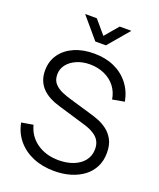

<svg xmlns="http://www.w3.org/2000/svg" viewBox="-170 -1042 957 1159"><g transform="rotate(20 308.0 -462.5)"><path d="M172.5 -940H247.5L321 -853.5L394.5 -940H469.5L355 -805H287ZM320 15Q244.5 15 184.2 -10.2Q124 -35.5 84.8 -82Q45.5 -128.5 33.5 -192.5L108.5 -205Q126.5 -135 184.5 -95.2Q242.5 -55.5 323 -55.5Q376 -55.5 418 -72.2Q460 -89 484 -120Q508 -151 508 -193.5Q508 -221.5 498 -241.2Q488 -261 471.5 -274Q455 -287 435.5 -295.8Q416 -304.5 397.5 -310L215 -364.5Q182 -374 154 -388.8Q126 -403.5 105.2 -424.2Q84.5 -445 73 -473Q61.5 -501 61.5 -537Q61.5 -598 93.5 -642.5Q125.5 -687 181 -711Q236.5 -735 307.5 -734.5Q379.5 -734.5 436.2 -709Q493 -683.5 530 -636.2Q567 -589 579 -524.5L502 -510.5Q494.5 -557.5 467.5 -592Q440.5 -626.5 398.8 -645.2Q357 -664 307 -664.5Q258.5 -664.5 220.8 -648.2Q183 -632 161 -604Q139 -576 139 -540Q139 -503.5 159.2 -481.5Q179.5 -459.5 209.2 -447Q239 -434.5 267 -426.5L408 -385Q430 -379 459.8 -367.8Q489.5 -356.5 517.8 -335.8Q546 -315 564.5 -281.5Q583 -248 583 -196.5Q583 -146.5 563.2 -107Q543.5 -67.5 507.8 -40.5Q472 -13.5 424.2 0.8Q376.5 15 320 15Z"/></g></svg>

Font: Manrope ExtraLight
Style: Regular
Weight: 400
Version: Version 4.504